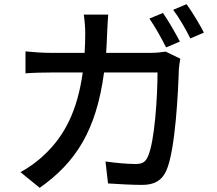

<svg xmlns="http://www.w3.org/2000/svg" viewBox="-20 -853 1040 919"><path d="M760 -791 695 -764C722 -726 755 -666 775 -626L841 -654C821 -693 785 -755 760 -791ZM873 -833 809 -806C837 -769 870 -712 891 -669L956 -697C937 -734 900 -796 873 -833ZM843 -572 773 -606C753 -603 730 -600 704 -600H488C490 -631 492 -664 493 -698C494 -722 496 -759 498 -783H381C385 -759 388 -718 388 -696C388 -662 387 -630 385 -600H224C185 -600 140 -603 102 -607V-502C140 -505 187 -506 224 -506H376C351 -325 290 -204 193 -113C158 -79 114 -48 78 -29L170 46C342 -75 441 -228 478 -506H734C734 -398 721 -172 687 -102C676 -77 660 -68 630 -68C589 -68 536 -73 485 -80L497 25C548 28 606 32 660 32C721 32 755 10 776 -36C820 -134 833 -420 836 -521C837 -534 840 -555 843 -572Z"/></svg>

Font: Noto Sans CJK HK Medium
Style: Regular
Weight: 500
Designer: Ryoko NISHIZUKA 西塚涼子 (kana, bopomofo & ideographs); Paul D. Hunt (Latin, Greek & Cyrillic); Sandoll Communications 산돌커뮤니
Foundry: Adobe
Version: Version 2.004;hotconv 1.0.118;makeotfexe 2.5.65603